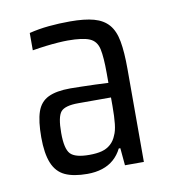

<svg xmlns="http://www.w3.org/2000/svg" viewBox="-54 -745 435 480"><g transform="rotate(-10 163.5 -504.5)"><path d="M131 -313Q96 -313 74.5 -323Q53 -333 43 -357.5Q33 -382 33 -423Q33 -464 41 -487.5Q49 -511 69.5 -521Q90 -531 126 -531Q137 -531 154 -530.5Q171 -530 189.5 -529.5Q208 -529 222 -528V-553Q222 -593 217.5 -614Q213 -635 195.5 -642.5Q178 -650 140 -650Q130 -650 115.5 -649Q101 -648 84.5 -646Q68 -644 50 -641V-685Q74 -691 100 -693.5Q126 -696 154 -696Q191 -696 214.5 -689.5Q238 -683 251.5 -667.5Q265 -652 270 -624.5Q275 -597 275 -554V-318H227L223 -362H219Q211 -346 198.5 -335Q186 -324 169 -318.5Q152 -313 131 -313ZM144 -359Q163 -359 176 -362.5Q189 -366 198.5 -374.5Q208 -383 213 -396Q218 -406 220 -424Q222 -442 222 -469V-491H139Q105 -491 94.5 -478.5Q84 -466 84 -425Q84 -385 96 -372Q108 -359 144 -359Z"/></g></svg>

Font: Saira Condensed
Style: Regular
Weight: 400
Width: 3
Designer: Hector Gatti with collaboration of the Omnibus-Type team
Foundry: Omnibus-Type
Version: Version 1.101